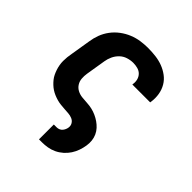

<svg xmlns="http://www.w3.org/2000/svg" viewBox="-203 -670 1006 1006"><g transform="rotate(45 300.0 -166.5)"><path d="M249 205V95H271Q279 95 287.5 91.5Q296 88 301.5 81.5Q307 75 310.5 67Q314 59 315 51Q317 36 309.5 24Q302 12 288.5 6.5Q275 1 260.5 0Q246 -1 231.5 -2Q217 -3 202.5 -4.5Q188 -6 174 -10Q160 -14 147 -19.5Q134 -25 122.5 -32.5Q111 -40 101 -49.5Q91 -59 82.5 -69.5Q74 -80 68 -92.5Q62 -105 57.5 -118.5Q53 -132 50.5 -146.5Q48 -161 48 -175Q48 -189 49.5 -204Q51 -219 54 -234L72 -344Q76 -372 86 -398.5Q96 -425 113.5 -448.5Q131 -472 155 -490Q179 -508 206 -519Q233 -530 260.5 -534Q288 -538 315 -538Q344 -538 372 -534.5Q400 -531 425 -521.5Q450 -512 471.5 -496Q493 -480 506.5 -457Q520 -434 524.5 -406.5Q529 -379 525 -351Q525 -349 524.5 -347.5Q524 -346 524 -344H392Q392 -345 392 -345.5Q392 -346 392 -347Q395 -364 391 -380Q387 -396 376 -407.5Q365 -419 348.5 -423.5Q332 -428 315 -428Q295 -428 274.5 -421.5Q254 -415 238.5 -400Q223 -385 214 -365.5Q205 -346 202 -326L184 -216Q181 -197 182.5 -178.5Q184 -160 193.5 -145Q203 -130 219 -121.5Q235 -113 254 -111Q273 -109 292 -108Q311 -107 328.5 -103Q346 -99 362.5 -91.5Q379 -84 393.5 -74Q408 -64 420 -51Q432 -38 439.5 -21.5Q447 -5 449 13.5Q451 32 448 51Q445 71 438 91.5Q431 112 419 130.5Q407 149 390 164Q373 179 353 188.5Q333 198 312 201.5Q291 205 271 205Z"/></g></svg>

Font: Iosevka Curly XBdEx
Style: Italic
Weight: 800
Width: 7
Italic angle: -9°
Monospace: yes
Designer: Belleve Invis
Foundry: Belleve Invis
Version: Version 11.1.0; ttfautohint (v1.8.3)